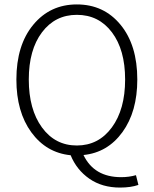

<svg xmlns="http://www.w3.org/2000/svg" viewBox="-20 -690 695 867"><path d="M594 101 605 145Q571 157 522 157Q441 157 383.5 117Q326 77 299 11Q189 0 121.5 -92.5Q54 -185 54 -331Q54 -486 130 -578Q206 -670 327 -670Q449 -670 524.5 -578Q600 -486 600 -331Q600 -186 533 -93.5Q466 -1 357 10Q405 110 527 110Q563 110 594 101ZM110 -331Q110 -196 169.5 -114.5Q229 -33 327 -33Q425 -33 485 -114.5Q545 -196 545 -331Q545 -465 485.5 -544Q426 -623 327 -623Q229 -623 169.5 -544Q110 -465 110 -331Z"/></svg>

Font: Assistant Light
Style: Regular
Weight: 300
Designer: Hebrew By Ben Nathan, Latin by Paul Hunt
Version: Version 2.001;PS 002.001;hotconv 1.0.88;makeotf.lib2.5.64775